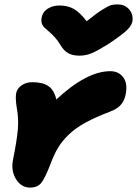

<svg xmlns="http://www.w3.org/2000/svg" viewBox="-20 -874 620 869"><path d="M513.2 -854Q543.5 -854 562.7 -833.5Q582 -813 580.1 -783.2Q578.6 -762.7 559.3 -742.2Q540 -721.7 472.2 -675.8Q420.9 -644 394.8 -633.1Q368.7 -622.1 339.8 -622.1Q307.6 -622.1 287.8 -633.8Q268.1 -645.5 253.9 -669.9Q242.2 -689.9 227.3 -706.1Q212.4 -722.2 201.7 -731Q190.9 -739.7 181.6 -748.8Q172.4 -757.8 168.9 -769Q165.5 -780.3 168.9 -795.9Q173.3 -820.3 196 -834.7Q218.8 -849.1 249 -849.1Q287.1 -849.1 314.7 -833.3Q342.3 -817.4 372.1 -777.8Q416 -813.5 444.1 -830.8Q472.2 -848.1 483.9 -851.1Q495.6 -854 513.2 -854ZM116.2 -24.9Q76.7 -24.9 52.7 -62.7Q28.8 -100.6 39.1 -151.9Q56.6 -239.3 60.8 -288.6Q64.9 -337.9 56.2 -383.8Q48.8 -430.7 53.2 -452.1Q57.6 -474.1 78.1 -488Q98.6 -502 126 -502Q173.8 -502 199.5 -484.1Q225.1 -466.3 234.9 -423.8Q372.6 -551.8 479 -551.8Q517.6 -551.8 538.1 -523.7Q558.6 -495.6 548.8 -446.8Q543.9 -420.9 528.6 -401.6Q513.2 -382.3 479 -369.1Q413.1 -344.2 367.4 -319.3Q321.8 -294.4 291.5 -265.1Q261.2 -235.8 242.9 -205.6Q224.6 -175.3 209 -132.8Q183.6 -66.9 166.5 -45.9Q149.4 -24.9 116.2 -24.9Z"/></svg>

Font: Shantell Sans Irregular Bouncy
Style: Italic
Weight: 800
Italic angle: -11.31°
Designer: Stephen Nixon, Anya Danilova, Shantell Martin
Foundry: Arrow Type
Version: Version 1.006;[9816181b4]